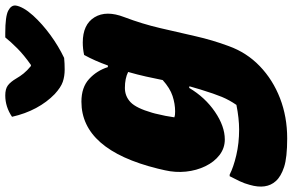

<svg xmlns="http://www.w3.org/2000/svg" viewBox="-238 -674 1084 711"><g transform="rotate(-90 303.5 -319.0)"><path d="M282 -559Q335 -559 366 -530.5Q397 -502 410 -461H416Q433 -509 455 -549Q478 -554 501 -554Q568 -554 594.5 -510.5Q621 -467 595 -400Q570 -334 554.5 -267.5Q539 -201 524.5 -137Q510 -73 488 -14Q464 53 413.5 101.5Q363 150 294.5 176.5Q226 203 146 203Q75 203 40 191.5Q5 180 -12 161Q-44 126 -26 64Q-21 45 -12.5 27Q-4 9 6 -10H12Q39 4 83.5 14.5Q128 25 179 25Q199 25 222 22.5Q245 20 270 15Q288 -11 299.5 -38.5Q311 -66 327 -118Q333 -138 339 -159L333 -160Q298 -101 244.5 -64.5Q191 -28 142 -28Q110 -28 84.5 -47.5Q59 -67 43 -100Q27 -133 23 -172Q19 -211 28 -250L34 -276Q104 -559 282 -559ZM224 -215Q229 -213 234.5 -212.5Q240 -212 246 -212Q274 -212 303 -221.5Q332 -231 362 -258Q368 -288 375 -319.5Q382 -351 392 -386Q368 -398 333 -398Q302 -398 280 -377Q258 -356 241 -297L238 -286Q233 -266 229.5 -248Q226 -230 224 -215ZM444 -623Q436 -622 423 -621.5Q410 -621 401 -621Q376 -621 355.5 -628Q335 -635 310 -658Q280 -687 258.5 -727Q237 -767 226 -816Q263 -841 305 -841Q329 -841 342 -831.5Q355 -822 368 -800Q376 -786 386.5 -773Q397 -760 414 -746H418Q455 -772 479.5 -796.5Q504 -821 520 -841H536Q598 -841 619 -830Q640 -819 638 -802Q636 -789 627 -773Q618 -757 601 -738Q570 -704 529 -674Q488 -644 444 -623Z"/></g></svg>

Font: Recursive Mn Csl St Blk
Style: Italic
Weight: 900
Italic angle: -15°
Monospace: yes
Version: Version 1.079;hotconv 1.0.112;makeotfexe 2.5.65598; ttfautoh